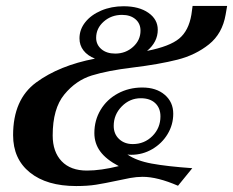

<svg xmlns="http://www.w3.org/2000/svg" viewBox="-20 -615 783 645"><path d="M743 -595 738 -566Q727 -502 682 -466Q637 -430 576 -414.5Q515 -399 425 -388Q342 -378 288.5 -361.5Q235 -345 196 -297.5Q157 -250 157 -160Q157 -105 187 -73.5Q217 -42 272 -42Q319 -42 379 -57Q337 -79 317 -106Q297 -133 297 -168Q297 -211 318 -246Q339 -281 376 -301Q413 -321 458 -321Q505 -321 533.5 -296.5Q562 -272 562 -233Q562 -196 543 -164.5Q524 -133 491.5 -114Q459 -95 421 -95Q413 -95 408 -96Q438 -75 489.5 -65.5Q541 -56 626 -50L578 9Q509 -21 459 -21Q439 -21 417 -17Q395 -13 373 -8Q331 1 302.5 5.5Q274 10 236 10Q137 10 80.5 -35.5Q24 -81 24 -161Q24 -281 101.5 -338Q179 -395 299 -418Q274 -428 260.5 -445.5Q247 -463 247 -486Q247 -516 266.5 -540.5Q286 -565 320 -579.5Q354 -594 395 -594Q447 -594 478.5 -572Q510 -550 510 -515Q510 -474 474 -444Q550 -459 582 -485.5Q614 -512 623 -566L627 -595ZM303 -488Q303 -465 320.5 -450Q338 -435 367 -435Q402 -435 427 -457.5Q452 -480 452 -512Q452 -536 435 -550.5Q418 -565 390 -565Q354 -565 328.5 -542.5Q303 -520 303 -488ZM362 -192Q362 -165 380 -148Q398 -131 426 -131Q465 -131 492 -158Q519 -185 519 -224Q519 -252 501.5 -268.5Q484 -285 453 -285Q416 -285 389 -257.5Q362 -230 362 -192Z"/></svg>

Font: Fahkwang SemiBold
Style: Italic
Weight: 600
Italic angle: -10°
Version: Version 1.000; ttfautohint (v1.6)